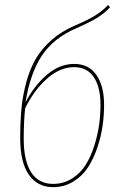

<svg xmlns="http://www.w3.org/2000/svg" viewBox="-20 -750 499 779"><path d="M281.2 -490.7Q339.8 -490.7 371.1 -446Q402.3 -401.4 402.3 -324.2Q402.3 -282.2 396.2 -239.3Q390.1 -196.3 374.8 -150.9Q359.4 -105.5 336.7 -70.6Q314 -35.6 277.3 -13.2Q240.7 9.3 195.3 9.3Q131.8 9.3 96.9 -41.3Q62 -91.8 62 -188.5Q62 -255.9 67.1 -309.6Q72.3 -363.3 86.9 -417.2Q101.6 -471.2 125.7 -512.2Q149.9 -553.2 189.7 -588.1Q229.5 -623 283.2 -646Q333.5 -667.5 363.5 -685.5Q393.6 -703.6 418.9 -730L426.3 -720.2Q402.3 -694.8 372.6 -676.8Q342.8 -658.7 289.1 -635.3Q195.8 -594.7 148.9 -522.9Q102.1 -451.2 83.5 -334.5Q118.2 -401.9 169.9 -446.3Q221.7 -490.7 281.2 -490.7ZM195.3 -3.9Q237.8 -3.9 272.2 -25.6Q306.6 -47.4 327.6 -81.1Q348.6 -114.7 362.5 -158.7Q376.5 -202.6 382.1 -243.7Q387.7 -284.7 387.7 -324.7Q387.7 -397 360.4 -437.3Q333 -477.5 280.3 -477.5Q222.7 -477.5 169.7 -429.9Q116.7 -382.3 82 -310.5Q76.2 -256.3 76.2 -188Q76.2 -97.7 106.4 -50.8Q136.7 -3.9 195.3 -3.9Z"/></svg>

Font: Fira Sans Compressed Hair
Style: Italic
Weight: 100
Width: 3
Italic angle: -8°
Designer: Carrois Corporate & Edenspiekermann AG
Foundry: Carrois Corporate GbR & Edenspiekermann AG
Version: Version 4.203;PS 004.203;hotconv 1.0.88;makeotf.lib2.5.64775